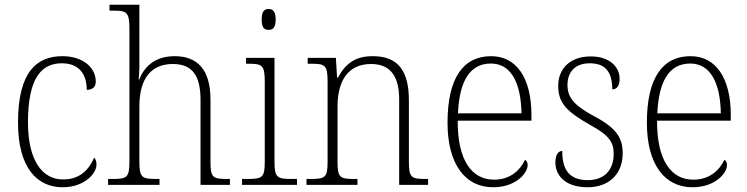

<svg xmlns="http://www.w3.org/2000/svg" viewBox="-20 -780 3152 810"><path d="M244 10C337 10 387 -49 387 -85C387 -100 384 -108 377 -115C357 -67 319 -23 247 -23C159 -22 98 -102 98 -264C98 -453 156 -513 241 -513C316 -513 346 -464 346 -401C370 -401 384 -412 384 -436C384 -496 329 -543 243 -543C135 -543 56 -477 56 -263C56 -70 138 10 244 10Z M436 0H653V-25H641C579 -25 568 -30 568 -98V-331C568 -452 620 -510 709 -510C793 -510 826 -459 826 -358V0H950V-25H939C877 -25 868 -31 868 -98V-360C868 -486 813 -543 717 -543C630 -543 587 -495 567 -444H565C566 -456 568 -478 568 -497V-760H442V-735H461C513 -735 526 -729 526 -660V-99C526 -30 515 -25 453 -25H436Z M1113 -654C1131 -654 1143 -663 1143 -698C1143 -732 1131 -742 1113 -742C1095 -742 1084 -732 1084 -698C1084 -663 1095 -654 1113 -654ZM1001 0H1233V-25H1212C1149 -25 1138 -30 1138 -99V-536H1018V-511H1030C1086 -511 1097 -505 1097 -435V-98C1097 -30 1086 -25 1023 -25H1001Z M1273 0H1488V-25H1477C1414 -25 1404 -30 1404 -98V-331C1404 -432 1443 -510 1546 -510C1633 -510 1664 -450 1664 -361V0H1786V-25H1777C1715 -25 1705 -30 1705 -99V-357C1705 -484 1657 -543 1553 -543C1485 -543 1441 -518 1406 -453H1402L1397 -536H1278V-511H1294C1350 -511 1362 -506 1362 -438V-99C1362 -30 1352 -25 1289 -25H1273Z M2060 10C2156 10 2206 -49 2206 -84C2206 -96 2201 -102 2195 -106C2174 -61 2132 -22 2064 -22C1970 -22 1910 -104 1911 -271H2222V-294C2222 -451 2159 -543 2052 -543C1934 -543 1868 -451 1868 -262C1868 -88 1942 10 2060 10ZM2180 -302H1912C1918 -431 1958 -512 2051 -512C2138 -512 2178 -427 2180 -302Z M2459 10C2548 10 2607 -45 2607 -133C2607 -197 2582 -239 2488 -289C2412 -330 2374 -362 2374 -421C2374 -473 2403 -513 2468 -513C2530 -513 2563 -481 2563 -403C2583 -403 2594 -419 2594 -448C2594 -496 2554 -542 2472 -542C2388 -542 2335 -493 2335 -418C2335 -344 2371 -309 2473 -251C2552 -208 2569 -178 2569 -130C2569 -65 2531 -20 2460 -20C2379 -20 2352 -67 2352 -143C2336 -143 2323 -129 2323 -94C2323 -45 2359 10 2459 10Z M2901 10C2997 10 3047 -49 3047 -84C3047 -96 3042 -102 3036 -106C3015 -61 2973 -22 2905 -22C2811 -22 2751 -104 2752 -271H3063V-294C3063 -451 3000 -543 2893 -543C2775 -543 2709 -451 2709 -262C2709 -88 2783 10 2901 10ZM3021 -302H2753C2759 -431 2799 -512 2892 -512C2979 -512 3019 -427 3021 -302Z"/></svg>

Font: Noto Serif Myanmar SemiCondensed ExtraLight
Style: Regular
Weight: 200
Width: 4
Designer: Ben Mitchell and the Monotype Design Team
Foundry: Monotype Imaging Inc.
Version: Version 2.106